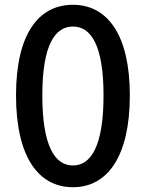

<svg xmlns="http://www.w3.org/2000/svg" viewBox="-20 -770 610 803"><path d="M285 13C429 13 523 -115 523 -371C523 -625 429 -750 285 -750C140 -750 47 -626 47 -371C47 -115 140 13 285 13ZM285 -78C210 -78 157 -158 157 -371C157 -582 210 -659 285 -659C360 -659 413 -582 413 -371C413 -158 360 -78 285 -78Z"/></svg>

Font: Source Han Sans KR Medium
Style: Regular
Weight: 500
Designer: Ryoko NISHIZUKA (kana & ideographs); Paul D. Hunt (Latin, Greek & Cyrillic); Wenlong ZHANG (bopomofo); Sandoll Communica
Foundry: Adobe Systems Incorporated
Version: Version 1.001;PS 1.001;hotconv 1.0.78;makeotf.lib2.5.61930